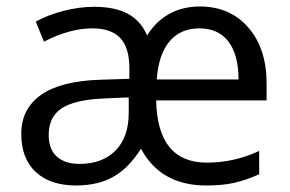

<svg xmlns="http://www.w3.org/2000/svg" viewBox="-20 -565 898 595"><path d="M272 -543.9Q335.9 -543.9 376 -522.5Q416 -501 436 -455.1Q462.4 -498.5 504.2 -521.7Q545.9 -544.9 599.1 -544.9Q692.9 -544.9 749.5 -479.7Q806.2 -414.6 806.2 -306.2V-253.9H463.9Q467.8 -61 621.1 -61Q705.6 -61 783.2 -97.2V-24.9Q740.2 -5.9 704.1 2Q668 9.8 619.1 9.8Q478 9.8 417 -104Q377.9 -43 330.3 -16.6Q282.7 9.8 215.8 9.8Q136.2 9.8 91.1 -31.7Q45.9 -73.2 45.9 -150.4Q45.9 -227.5 106.9 -270.8Q168 -314 291 -317.9L380.9 -320.8V-354Q380.9 -417 352.8 -447Q324.7 -477.1 266.1 -477.1Q196.3 -477.1 116.2 -436L90.8 -498Q127.9 -518.6 176.5 -531.2Q225.1 -543.9 272 -543.9ZM719.2 -318.8Q719.2 -395 688 -436Q656.7 -477.1 597.9 -477.1Q539.1 -477.1 505.1 -436.5Q471.2 -396 465.8 -318.8ZM130.9 -147Q130.9 -102.1 156.2 -79.6Q181.6 -57.1 226.1 -57.1Q297.4 -57.1 338.1 -98.6Q378.9 -140.1 378.9 -214.8V-263.2L301.8 -259.8Q210.9 -255.9 170.9 -229.2Q130.9 -202.6 130.9 -147Z"/></svg>

Font: Open Sans Hebrew
Style: Regular
Weight: 400
Foundry: Ascender Corporation, Yanek Iontef
Version: Version 2.001;PS 002.001;hotconv 1.0.70;makeotf.lib2.5.58329